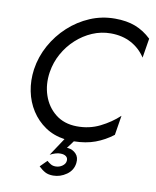

<svg xmlns="http://www.w3.org/2000/svg" viewBox="-99 -785 876 1080"><g transform="rotate(10 339.0 -245.0)"><path d="M160 -350Q169 -407 196.5 -456.5Q224 -506 265 -543.5Q306 -581 356 -602.5Q406 -624 461 -624Q527 -624 577.5 -597Q628 -570 660 -521L678 -632Q636 -672 586.5 -691Q537 -710 470 -710Q395 -710 328 -681.5Q261 -653 207 -603.5Q153 -554 117 -489Q81 -424 70 -350Q61 -285 73 -225Q85 -165 116.5 -116Q148 -67 196 -34.5Q244 -2 307 7L240 108Q255 100 271.5 95Q288 90 300 91Q320 91 331.5 100Q343 109 341 126Q339 143 322 155Q305 167 284 167Q268 167 257 160.5Q246 154 234 144L196 182Q216 201 234 210.5Q252 220 279 220Q320 220 355.5 195Q391 170 396 128Q400 95 381.5 75.5Q363 56 336 53H333H329L361 10Q429 9 482 -10.5Q535 -30 582 -66L600 -178Q554 -135 493.5 -105Q433 -75 361 -76Q289 -77 240 -116Q191 -155 170 -217Q149 -279 160 -350Z"/></g></svg>

Font: Jost* 400 Book Italic
Style: Italic
Weight: 400
Italic angle: -10°
Version: Version 3.200; ttfautohint (v0.97) -l 8 -r 50 -G 200 -x 14 -